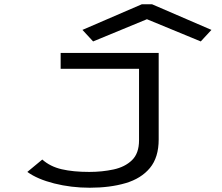

<svg xmlns="http://www.w3.org/2000/svg" viewBox="-20 -705 1040 899"><path d="M400 174Q313 174 234 154Q155 134 108 100L178 42Q215 75 269 87.5Q323 100 398 100Q458 100 511.5 88.5Q565 77 598 45Q631 13 631 -48V-383H264V-457H723V-52Q723 32 682 81.5Q641 131 568 152.5Q495 174 400 174ZM416 -511 366 -565 644 -685H692L970 -565L920 -511L668 -615Z"/></svg>

Font: Inconsolata UltraExpanded Thin
Style: Regular
Weight: 100
Width: 9
Monospace: yes
Designer: Raph Levien, Cyreal, Brenton Simpson
Foundry: Raph Levien, Cyreal, Google
Version: Version 3.100; ttfautohint (v1.8.4.7-5d5b)